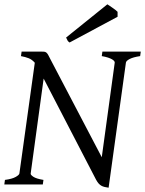

<svg xmlns="http://www.w3.org/2000/svg" viewBox="-20 -854 672 889"><path d="M628.9 -594.2Q596.7 -589.4 580.3 -580.8Q564 -572.3 563 -564L482.9 15.1Q472.7 13.7 464.4 11.7Q456.1 9.8 449.2 5.9Q442.4 2 436.5 -4.6Q430.7 -11.2 424.8 -22L182.1 -490.2L122.1 -50.8Q120.6 -44.9 134.3 -35.6Q147.9 -26.4 181.2 -21L178.2 0H0L2.9 -21Q36.1 -25.4 52.5 -34.7Q68.8 -43.9 69.8 -50.8L141.1 -563.5Q128.4 -578.1 113.3 -584.2Q98.1 -590.3 77.1 -594.2L80.1 -615.2H167Q177.7 -615.2 183.8 -614.7Q189.9 -614.3 194.6 -610.6Q199.2 -606.9 203.4 -599.1Q207.5 -591.3 214.8 -577.1L451.2 -126L511.2 -564Q511.7 -566.9 508.8 -571Q505.9 -575.2 498.8 -579.3Q491.7 -583.5 480 -587.4Q468.3 -591.3 451.2 -594.2L454.1 -615.2H631.8ZM524.4 -776.4 302.2 -657.2Q295.4 -661.6 293 -666Q290.5 -670.4 286.1 -680.2L477.1 -834L488.3 -826.7Q494.6 -822.3 501.7 -817.4Q508.8 -812.5 515.1 -807.6Q521.5 -802.7 524.4 -799.3Z"/></svg>

Font: Gentium Basic
Style: Italic
Weight: 400
Italic angle: -8°
Designer: J. Victor Gaultney and Annie Olsen
Foundry: SIL International
Version: Version 1.102; 2013; Maintenance release